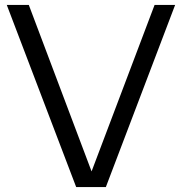

<svg xmlns="http://www.w3.org/2000/svg" viewBox="-20 -760 740 780"><path d="M289.5 0 7.5 -740H97L361.5 -38.5H342.5L608 -740H691.5L410 0Z"/></svg>

Font: Encode Sans SC SemiExpanded
Style: Regular
Weight: 400
Width: 6
Designer: Multiple Designers
Foundry: Impallari Type
Version: Version 3.002